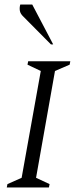

<svg xmlns="http://www.w3.org/2000/svg" viewBox="-20 -832 342 852"><path d="M10 0 13 -15 76 -43 161 -517 102 -545 105 -560H292L289 -545L224 -517L140 -43L200 -15L197 0ZM206 -635 84 -758Q70 -771 68 -785Q66 -799 70 -812H123L216 -635Z"/></svg>

Font: Spectral SC Light
Style: Italic
Weight: 300
Italic angle: -10°
Designer: Jean-Baptiste Levee
Foundry: Production Type
Version: Version 2.001